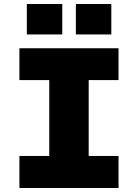

<svg xmlns="http://www.w3.org/2000/svg" viewBox="-20 -939 690 959"><path d="M226 0V-698H423V0ZM77 -698H572V-539H77ZM77 -160H572V0H77ZM359 -767V-919H536V-767ZM114 -767V-919H291V-767Z"/></svg>

Font: Azeret Mono ExtraBold
Style: Regular
Weight: 800
Designer: Martin Vácha
Foundry: Displaay
Version: Version 1.002